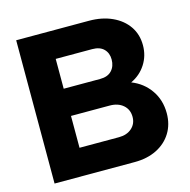

<svg xmlns="http://www.w3.org/2000/svg" viewBox="-98 -746 833 842"><g transform="rotate(-15 318.5 -325.0)"><path d="M378.1 -650.5H48V0H412Q469.2 0 512.2 -21.5Q555.2 -43 579.1 -81.5Q603.1 -120 603.1 -171Q603.1 -230.7 571.7 -275.8Q540.4 -320.9 487.4 -341.5Q529.8 -361.2 554.6 -399.6Q579.4 -438 579.4 -485.9Q579.4 -534.8 554.1 -571.8Q528.8 -608.7 483.3 -629.6Q437.8 -650.5 378.1 -650.5ZM360 -526.7Q394.3 -526.7 412.4 -508.6Q430.6 -490.4 430.6 -460.9Q430.6 -430 412.4 -410.6Q394.3 -391.3 360 -391.3H194.3V-526.7ZM369.9 -267.8Q407.7 -267.8 430.9 -247.7Q454.1 -227.6 454.1 -194.2Q454.1 -162.7 431.7 -142.9Q409.4 -123.2 373.6 -123.2H194.3V-267.8Z"/></g></svg>

Font: Overused Grotesk Light
Style: Regular
Weight: 300
Designer: RandomMaerks
Version: Version 0.005